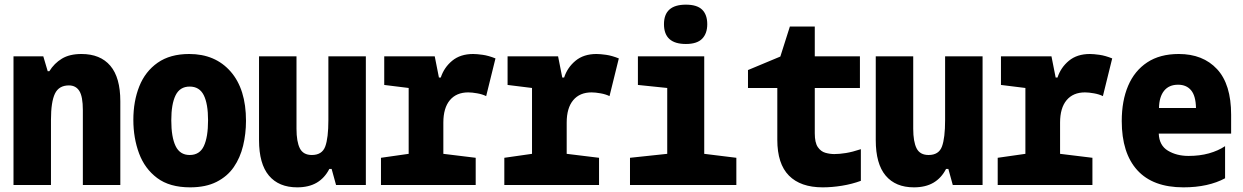

<svg xmlns="http://www.w3.org/2000/svg" viewBox="-20 -795 5340 825"><path d="M38 0V-553H166L185 -489H192Q213 -523 246 -543Q279 -563 330 -563Q411 -563 454 -512.5Q497 -462 497 -360V0H336V-322Q336 -380 321 -404Q306 -428 276 -428Q233 -428 216 -392.5Q199 -357 199 -280V0Z M797 10Q709 10 655.5 -30Q602 -70 577.5 -136Q553 -202 553 -280Q553 -360 578.5 -424Q604 -488 657.5 -525.5Q711 -563 793 -563Q905 -563 971 -487.5Q1037 -412 1037 -276Q1037 -220 1024.5 -168.5Q1012 -117 984.5 -77Q957 -37 910.5 -13.5Q864 10 797 10ZM795 -129Q838 -129 856 -167.5Q874 -206 874 -278Q874 -349 855.5 -386Q837 -423 795 -423Q753 -423 734.5 -385.5Q716 -348 716 -278Q716 -206 734.5 -167.5Q753 -129 795 -129Z M1257 10Q1178 10 1135.5 -40.5Q1093 -91 1093 -193V-553H1254V-242Q1254 -186 1268.5 -157.5Q1283 -129 1320 -129Q1364 -129 1377.5 -165.5Q1391 -202 1391 -279V-553H1552V0H1424L1405 -69H1395Q1375 -30 1341 -10Q1307 10 1257 10Z M1617 0V-117L1736 -134V-417L1631 -430V-553H1848L1866 -462H1874Q1888 -505 1923 -534Q1958 -563 2013 -563Q2029 -563 2054 -559.5Q2079 -556 2109 -544L2069 -382Q2053 -390 2030.5 -394Q2008 -398 1992 -398Q1941 -398 1913 -364.5Q1885 -331 1885 -268V-134L2024 -117V0Z M2147 0V-117L2266 -134V-417L2161 -430V-553H2378L2396 -462H2404Q2418 -505 2453 -534Q2488 -563 2543 -563Q2559 -563 2584 -559.5Q2609 -556 2639 -544L2599 -382Q2583 -390 2560.5 -394Q2538 -398 2522 -398Q2471 -398 2443 -364.5Q2415 -331 2415 -268V-134L2554 -117V0Z M2927 -606Q2833 -606 2833 -691Q2833 -775 2927 -775Q2975 -775 2997 -753.5Q3019 -732 3019 -691Q3019 -651 2997 -628.5Q2975 -606 2927 -606ZM2687 0V-117L2847 -134V-417L2721 -430V-553H3006V-134L3144 -117V0Z M3515 10Q3420 10 3370 -40.5Q3320 -91 3320 -194V-417H3194V-494L3333 -552L3374 -681H3481V-553H3675V-417H3481V-222Q3481 -182 3494 -163Q3507 -144 3526.5 -138.5Q3546 -133 3565 -133Q3587 -133 3615 -137.5Q3643 -142 3679 -154V-18Q3641 -4 3598 3Q3555 10 3515 10Z M3907 10Q3828 10 3785.5 -40.5Q3743 -91 3743 -193V-553H3904V-242Q3904 -186 3918.5 -157.5Q3933 -129 3970 -129Q4014 -129 4027.5 -165.5Q4041 -202 4041 -279V-553H4202V0H4074L4055 -69H4045Q4025 -30 3991 -10Q3957 10 3907 10Z M4267 0V-117L4386 -134V-417L4281 -430V-553H4498L4516 -462H4524Q4538 -505 4573 -534Q4608 -563 4663 -563Q4679 -563 4704 -559.5Q4729 -556 4759 -544L4719 -382Q4703 -390 4680.5 -394Q4658 -398 4642 -398Q4591 -398 4563 -364.5Q4535 -331 4535 -268V-134L4674 -117V0Z M5065 10Q4934 10 4867 -63.5Q4800 -137 4800 -275Q4800 -362 4827.5 -426.5Q4855 -491 4909.5 -527Q4964 -563 5045 -563Q5149 -563 5209.5 -498Q5270 -433 5270 -302V-221H4959Q4961 -170 4998.5 -147.5Q5036 -125 5087 -125Q5135 -125 5174.5 -136Q5214 -147 5244 -167V-29Q5209 -10 5164 0Q5119 10 5065 10ZM5119 -331Q5118 -383 5098 -407Q5078 -431 5042 -431Q5003 -431 4982 -405Q4961 -379 4960 -331Z"/></svg>

Font: Noto Sans Mono Condensed Black
Style: Regular
Weight: 900
Width: 3
Designer: Monotype Design Team
Foundry: Monotype Imaging Inc.
Version: Version 2.014